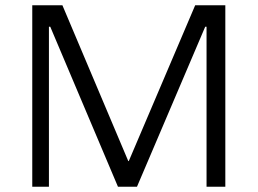

<svg xmlns="http://www.w3.org/2000/svg" viewBox="-20 -706 974 726"><path d="M102 0V-686H216L465 -97H467L718 -686H832V0H761V-605H756L498 0H426L170 -605H165V0Z"/></svg>

Font: Chivo ExtraLight
Style: Regular
Weight: 250
Designer: Hector Gatti
Foundry: Omnibus-Type
Version: Version 2.002